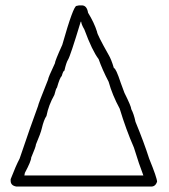

<svg xmlns="http://www.w3.org/2000/svg" viewBox="-20 -705 626 712"><path d="M273.4 -685.1H283.2Q302.2 -685.1 306.6 -657.7Q329.1 -621.1 339.8 -587.4Q339.8 -577.6 382.8 -501.5Q392.6 -485.4 402.3 -452.6Q409.7 -452.6 427.7 -397.9L441.4 -360.8Q466.8 -310.1 466.8 -300.3Q476.6 -281.7 482.4 -253.4Q513.7 -177.7 533.2 -116.7Q562.5 -44.9 562.5 -30.8Q556.2 -13.2 541 -13.2H41Q19.5 -16.6 19.5 -34.7V-40.5Q39.1 -91.3 52.7 -116.7Q93.8 -238.3 121.1 -312Q121.1 -317.4 158.2 -409.7Q158.2 -416.5 183.6 -470.2Q183.6 -478.5 210.9 -538.6Q252 -683.1 263.7 -683.1ZM279.3 -624.5Q240.2 -495.6 232.4 -483.9Q225.6 -473.1 218.8 -442.9Q214.4 -442.9 209 -423.3Q201.7 -417 191.4 -380.4Q187.5 -377 181.6 -353Q160.2 -315.4 152.3 -274.9Q142.6 -261.2 134.8 -228Q130.9 -210.9 113.3 -169.4Q113.3 -161.6 95.7 -120.6Q95.7 -107.9 72.3 -64L70.3 -54.2H511.7Q496.1 -94.2 476.6 -157.7Q447.3 -224.6 423.8 -302.2Q396.5 -352.5 382.8 -401.9Q359.4 -446.8 345.7 -485.8Q321.8 -517.1 293 -595.2Q281.2 -615.7 281.2 -624.5Z"/></svg>

Font: CEF Fonts CJK
Style: Regular
Weight: 400
Designer: PartyBoss (派对大魔王)
Version: Release 2.25